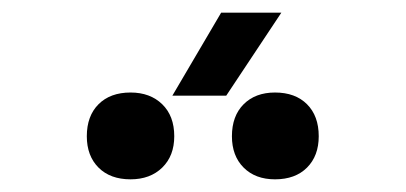

<svg xmlns="http://www.w3.org/2000/svg" viewBox="-20 -928 640 303"><path d="M252 -777 329 -908H424L337 -777ZM414 -645Q383 -645 364.5 -663.5Q346 -682 346 -713Q346 -745 364.5 -763.5Q383 -782 414 -782Q446 -782 464.5 -763.5Q483 -745 483 -713Q483 -682 464.5 -663.5Q446 -645 414 -645ZM186 -645Q154 -645 135.5 -663.5Q117 -682 117 -713Q117 -745 135.5 -763.5Q154 -782 186 -782Q217 -782 236 -763.5Q255 -745 255 -713Q255 -682 236 -663.5Q217 -645 186 -645Z"/></svg>

Font: Tiny SemiBold
Style: Regular
Weight: 600
Designer: Philipp Nurullin, Konstantin Bulenkov
Foundry: JetBrains
Version: Version 2.251; ttfautohint (v1.8.4.7-5d5b)